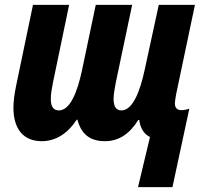

<svg xmlns="http://www.w3.org/2000/svg" viewBox="-20 -568 839 786"><path d="M545 198H686L755 -123C744 -119 731 -117 722 -117C707 -117 696 -125 696 -144C696 -154 699 -169 701 -182L778 -548H630L572 -281C553 -193 523 -116 477 -116C456 -116 445 -131 445 -163C445 -180 449 -205 454 -230L521 -548H372L315 -277C297 -194 268 -116 221 -116C199 -116 188 -131 188 -163C188 -182 192 -206 197 -231L263 -548H115L46 -217C39 -184 35 -152 35 -127C35 -41 75 10 151 10C210 10 259 -24 294 -78H297C312 -21 346 10 410 10C468 10 512 -22 546 -77H550C554 -45 568 -20 594 -7Z"/></svg>

Font: Noto Sans Display SemiCondensed Extra
Style: Italic
Weight: 800
Width: 4
Italic angle: -12°
Designer: Monotype Design Team
Foundry: Monotype Imaging Inc.
Version: Version 1.900